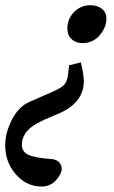

<svg xmlns="http://www.w3.org/2000/svg" viewBox="-106 -444 429 725"><path d="M205.1 -281.2Q180.2 -281.2 164.3 -296.1Q148.4 -311 148.4 -335.9Q148.4 -373 173.8 -398.7Q199.2 -424.3 235.8 -424.3Q262.2 -424.3 279.1 -410.6Q295.9 -397 295.9 -374Q295.9 -340.8 270.5 -311Q245.1 -281.2 205.1 -281.2ZM50.8 260.3Q-6.3 260.3 -46.4 214.1Q-86.4 168 -86.4 105Q-86.4 58.1 -61.5 8.8Q-36.6 -40.5 4.9 -59.1L99.6 -100.6Q130.9 -115.2 139.9 -127.9Q148.9 -140.6 152.3 -173.3Q153.3 -178.2 153.8 -186.3Q154.3 -194.3 154.8 -197.3L199.2 -208.5Q210.4 -162.6 210.4 -137.2Q210.4 -58.1 120.1 -17.1L60.5 8.3Q34.2 20.5 16.4 33.2Q-1.5 45.9 -9.5 58.6Q-17.6 71.3 -20.5 80.8Q-23.4 90.3 -23.4 101.6Q-23.4 128.9 0.7 140.4Q24.9 151.9 88.9 156.7Q105.5 157.7 116.2 168Q127 178.2 127 192.9Q127 212.4 105.7 236.3Q84.5 260.3 50.8 260.3Z"/></svg>

Font: Elstob 8pt SemiBold
Style: Italic
Weight: 600
Italic angle: -20°
Designer: Peter S. Baker
Version: Version 1.015